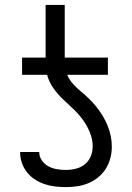

<svg xmlns="http://www.w3.org/2000/svg" viewBox="-20 -755 540 783"><path d="M249 8Q227 8 205 5.5Q183 3 162 -4Q141 -11 122.5 -23Q104 -35 90.5 -52Q77 -69 69.5 -90Q62 -111 62 -133V-135H140V-134Q140 -116 151 -100.5Q162 -85 178 -76.5Q194 -68 212 -65Q230 -62 249 -62Q269 -62 289.5 -67Q310 -72 326 -85Q342 -98 350 -117.5Q358 -137 358 -158Q358 -187 346.5 -215Q335 -243 317.5 -267Q300 -291 278.5 -311Q257 -331 235.5 -351.5Q214 -372 197 -396.5Q180 -421 172 -450H70V-520H166V-735H244V-520H420V-450H254Q263 -429 278 -412.5Q293 -396 310 -382Q327 -368 343 -352.5Q359 -337 373 -319.5Q387 -302 398.5 -283Q410 -264 418.5 -243.5Q427 -223 431.5 -201Q436 -179 436 -156Q436 -133 430 -110Q424 -87 411.5 -67Q399 -47 380.5 -32Q362 -17 340.5 -8Q319 1 295.5 4.5Q272 8 249 8Z"/></svg>

Font: Iosevka Custom
Style: Regular
Weight: 400
Monospace: yes
Designer: Belleve Invis
Foundry: Belleve Invis
Version: Version 32.5.0; ttfautohint (v1.8.4)